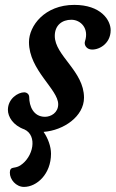

<svg xmlns="http://www.w3.org/2000/svg" viewBox="-20 -525 464 770"><path d="M78.1 -5.9C131.3 19 113.8 105 61 138.7C37.1 153.8 20 139.6 19.5 167C19 194.8 44.4 224.6 76.2 224.6C127.4 224.6 184.6 173.3 184.6 91.3C184.6 62.5 172.4 29.3 154.8 3.9C234.9 -2 316.9 -58.1 316.9 -133.3C316.9 -240.2 199.7 -301.8 199.7 -380.9C199.7 -424.3 229.5 -445.8 266.1 -445.8C303.7 -445.8 337.9 -411.1 320.8 -359.4C316.4 -345.2 326.2 -330.1 341.8 -327.1C372.6 -321.3 423.8 -347.7 423.8 -403.8C423.8 -444.3 384.8 -505.4 277.8 -505.4C159.2 -505.4 96.2 -421.4 96.2 -356C96.2 -243.7 213.4 -167 213.4 -106.9C213.4 -72.8 184.1 -56.6 160.6 -56.6C113.3 -56.6 97.2 -100.6 97.2 -134.8C97.2 -150.4 83.5 -154.8 77.6 -154.8C51.3 -154.8 11.7 -128.4 11.7 -84.5C11.7 -57.1 31.7 -22.5 78.1 -5.9Z"/></svg>

Font: Courgette
Style: Regular
Weight: 400
Designer: Karolina Lach
Foundry: Karolina Lach
Version: Version 1.002